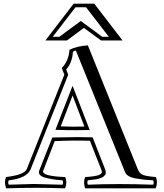

<svg xmlns="http://www.w3.org/2000/svg" viewBox="-20 -1009 898 1053"><path d="M401 -295Q330 -295 284 -297L377 -536H379L472 -296Q446 -295 401 -295ZM378 -485 313 -316Q372 -313 443 -315ZM820 -20Q826 -8 820 4Q627 -3 462 4Q456 -8 462 -20Q466 -21 475 -22Q484 -23 490 -23.5Q496 -24 506 -25.5Q516 -27 521.5 -29Q527 -31 535.5 -34Q544 -37 547.5 -40.5Q551 -44 556 -49Q561 -54 560 -60Q559 -66 559 -74L488 -256Q456 -257 401 -257Q375 -257 267 -255L196 -76Q190 -61 198.5 -50.5Q207 -40 228.5 -34.5Q250 -29 268 -26Q286 -23 311 -21Q319 -20 323 -20Q329 -8 323 4Q187 0 164 0Q138 0 28 4Q22 -8 28 -20Q129 -32 148 -81L354 -599L343 -628Q376 -664 380 -725Q387 -731 396 -732L666 -65Q671 -52 686 -43Q701 -34 730 -29.5Q759 -25 772 -23.5Q785 -22 820 -20ZM835 -38Q785 -42 765 -49.5Q745 -57 736 -80L462 -760Q404 -757 361 -736Q357 -675 319 -636Q320 -632 325.5 -618Q331 -604 333 -600L127 -82Q114 -50 13 -38Q1 -9 14 24Q177 18 337 24Q350 -9 338 -38Q309 -39 286 -41.5Q263 -44 246 -48Q229 -52 221.5 -58.5Q214 -65 217 -73L280 -235Q383 -240 473 -237L537 -75Q544 -57 522 -49Q500 -41 447 -38Q435 -10 447 24H834Q847 -9 835 -38ZM305 -807 423 -894 541 -807H577L452 -969H394L269 -807ZM534 -787 440 -856 347 -787H229L384 -989H497L652 -787Z"/></svg>

Font: Jacques Francois Shadow
Style: Regular
Weight: 400
Designer: Alexei Vanyashin, Nikita Kanarev (i@xarsok.ru)
Foundry: Cyreal (www.cyreal.org)
Version: Version 1.003